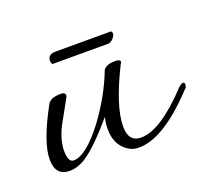

<svg xmlns="http://www.w3.org/2000/svg" viewBox="-55 -292 402 361"><g transform="rotate(-20 146.0 -111.5)"><path d="M164 0Q150 -2 139 -14Q126 -28 126 -53Q126 -64 129 -76Q84 -23 59 -10Q45 -3 33 -3Q4 -3 4 -36Q4 -70 39 -134Q45 -145 65 -145Q77 -145 74 -136L53 -98Q43 -81 39 -67Q35 -53 35 -43Q35 -19 46 -19Q71 -19 109 -69Q142 -114 159 -159Q165 -168 183 -168Q193 -168 193 -163Q193 -161 191 -159Q155 -87 155 -47Q155 -16 180 -16Q219 -16 279 -80Q285 -86 289 -86Q292 -86 292 -81Q292 -76 288 -73Q215 5 164 0ZM70 -203Q68 -207 68 -210Q68 -223 84 -223H195Q197 -221 197 -218Q197 -214 192 -208.5Q187 -203 182 -203Z"/></g></svg>

Font: Passions Conflict
Style: Regular
Weight: 400
Designer: Robert E. Leuschke
Foundry: Robert E. Leuschke
Version: Version 1.010; ttfautohint (v1.8.3)